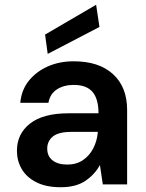

<svg xmlns="http://www.w3.org/2000/svg" viewBox="-20 -773 614 805"><path d="M235 12Q173 12 132 -9Q91 -30 71 -64.5Q51 -99 51 -141Q51 -212 106 -255Q161 -298 267 -298H393Q393 -358 368 -387.5Q343 -417 289 -417Q248 -417 219 -398.5Q190 -380 183 -342H65Q70 -396 101 -434.5Q132 -473 180.5 -494.5Q229 -516 289 -516Q395 -516 454 -462Q513 -408 513 -312V0H411L399 -81Q377 -41 337.5 -14.5Q298 12 235 12ZM262 -83Q300 -83 327.5 -101.5Q355 -120 371 -151Q387 -182 390 -218V-220H279Q225 -220 201.5 -200.5Q178 -181 178 -150Q178 -118 200.5 -100.5Q223 -83 262 -83ZM180 -547 169 -628 383 -753 397 -660Z"/></svg>

Font: DM Sans SemiBold
Style: Regular
Weight: 600
Designer: Colophon Foundry, Jonny Pinhorn
Foundry: Colophon Foundry
Version: Version 4.004; ttfautohint (v1.8.4.7-5d5b)